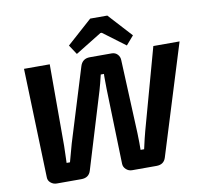

<svg xmlns="http://www.w3.org/2000/svg" viewBox="-95 -1014 1187 1117"><g transform="rotate(-10 499.0 -455.5)"><path d="M737 -772 692 -720 561 -818H553L397 -722L360 -778L509 -911H610ZM998 -690 796 -39Q784 0 740 0H596Q576 0 561 -13.5Q546 -27 545 -46L532 -492Q532 -493 531.5 -536.5Q531 -580 532 -580H513Q500 -525 490 -491L353 -40Q341 0 296 0H151Q131 0 115.5 -13Q100 -26 100 -45L79 -690H231V-208Q231 -191 229.5 -154.5Q228 -118 228 -108H248Q253 -129 277 -214L410 -646Q423 -690 468 -690H597Q618 -690 631.5 -675.5Q645 -661 645 -640L664 -207Q666 -142 665 -108H686Q701 -176 711 -212L843 -690Z"/></g></svg>

Font: Ezarion
Style: Bold Italic
Weight: 700
Italic angle: -8°
Designer: Natanael Gama
Version: Version 1.001;PS 001.001;hotconv 1.0.70;makeotf.lib2.5.58329